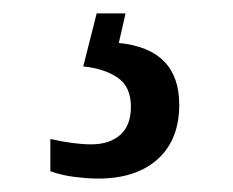

<svg xmlns="http://www.w3.org/2000/svg" viewBox="-20 -29 347 286"><path d="M126 237Q111 237 91 234.5Q71 232 55 226V178Q90 186 116 186Q143 186 159 172Q175 158 175 130Q175 100 155 86.5Q135 73 104 70L124 -9H167L157 35Q247 44 247 127Q247 179 215 208Q183 237 126 237Z"/></svg>

Font: Noto Serif Hebrew SemiCondensed
Style: Regular
Weight: 400
Width: 4
Designer: Monotype Design Team
Foundry: Monotype Imaging Inc.
Version: Version 2.004; ttfautohint (v1.8.4.7-5d5b)